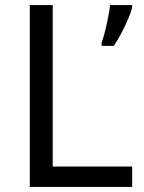

<svg xmlns="http://www.w3.org/2000/svg" viewBox="-20 -734 564 754"><path d="M97 0V-714H187V-80H499V0ZM499 -705Q495 -687 483.5 -660Q472 -633 457 -604.5Q442 -576 427 -554H379V-566Q386 -585 392.5 -611.5Q399 -638 404.5 -665.5Q410 -693 412 -714H499Z"/></svg>

Font: Noto Sans Osmanya
Style: Regular
Weight: 400
Designer: Monotype Design Team
Foundry: Monotype Imaging Inc.
Version: Version 2.001; ttfautohint (v1.8.4.7-5d5b)